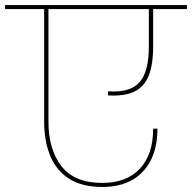

<svg xmlns="http://www.w3.org/2000/svg" viewBox="-55 -760 761 761"><path d="M350 -19Q270 -19 219 -51.5Q168 -84 144 -142.5Q120 -201 120 -278V-731H137V-278Q137 -168 188.5 -101.5Q240 -35 350 -35Q447 -35 499.5 -91.5Q552 -148 552 -250H569Q569 -178 543.5 -126.5Q518 -75 469.5 -47Q421 -19 350 -19ZM373 -382V-398Q461 -392 498 -434Q535 -476 535 -576V-730H552V-576Q552 -503 534 -459Q516 -415 476.5 -396.5Q437 -378 373 -382ZM686 -724H-35V-740H686Z"/></svg>

Font: Poppins Devanagari Thin
Style: Regular
Weight: 100
Designer: Ninad Kale (Devanagari), Jonny Pinhorn (Latin)
Foundry: Indian Type Foundry
Version: 4.005